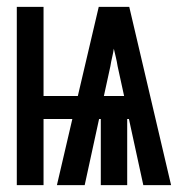

<svg xmlns="http://www.w3.org/2000/svg" viewBox="-20 -540 540 560"><path d="M29 0V-520H107V-260H207L268 -520H357L479 0H398L356 -193H351V0H274V-193H269L227 0H146L191 -193H107V0ZM283 -260H342L323 -347Q321 -360 318 -372.5Q315 -385 312 -398Q310 -385 307 -372.5Q304 -360 302 -347Z"/></svg>

Font: Iosevka SS18
Style: Bold
Weight: 700
Monospace: yes
Designer: Belleve Invis
Foundry: Belleve Invis
Version: Version 25.1.1; ttfautohint (v1.8.4)